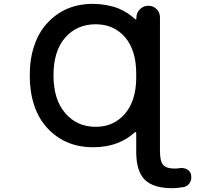

<svg xmlns="http://www.w3.org/2000/svg" viewBox="-20 -784 1040 1011"><path d="M888.7 207Q787.1 207 742.2 162.1Q697.3 117.2 697.3 15.6V-84Q697.3 -86.9 694.8 -87.9Q692.4 -88.9 690.4 -87.9Q652.3 -52.7 604.5 -33.2Q544.9 -8.8 469.7 -8.8Q395.5 -8.8 335.4 -34.2Q275.4 -59.6 229 -109.9Q182.6 -160.2 160.2 -229.5Q136.7 -298.8 136.7 -386.7Q136.7 -474.6 160.2 -543Q182.6 -612.3 229 -662.6Q275.4 -712.9 335.4 -738.3Q395.5 -763.7 469.7 -763.7Q544.9 -762.7 604.5 -739.3Q653.3 -718.8 692.4 -682.6Q694.3 -681.6 696.3 -682.1Q698.2 -682.6 698.2 -685.5V-693.4Q699.2 -718.8 717.8 -736.3Q736.3 -753.9 761.7 -753.9Q786.1 -753.9 804.2 -736.3Q822.3 -718.8 822.3 -693.4V10.7Q822.3 64.5 838.9 84Q855.5 103.5 898.4 103.5Q911.1 103.5 924.8 101.6Q930.7 100.6 935.5 100.6Q950.2 100.6 963.9 107.4Q982.4 117.2 986.3 136.7Q987.3 143.6 987.3 150.4Q987.3 165 979.5 178.7Q967.8 197.3 946.3 201.2Q918 206.1 888.7 207ZM484.4 -656.2Q384.8 -656.2 323.2 -585.9Q261.7 -515.6 261.7 -387.2Q261.7 -258.8 324.2 -187.5Q385.7 -116.2 484.4 -116.2Q578.1 -116.2 637.7 -184.6Q697.3 -253.9 697.3 -377V-396.5Q697.3 -518.6 638.7 -587.9Q579.1 -656.2 484.4 -656.2Z"/></svg>

Font: Rounded-X Mgen+ 1mn medium
Style: Regular
Weight: 500
Designer: [Source Han Sans]
Ryoko NISHIZUKA  (kana & ideographs); Paul D. Hunt (Latin, Greek & Cyrillic); Wenlong ZHANG  (bopomofo
Version: Version 1.059.20150602